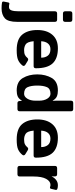

<svg xmlns="http://www.w3.org/2000/svg" viewBox="682 -1498 966 2481"><g transform="rotate(90 1165.5 -258.0)"><path d="M-39.6 199.7Q-58.1 196.3 -53.7 174.3L-43 120.6Q-38.6 98.1 -18.1 106Q-9.3 109.4 17.1 109.4Q47.9 109.4 59.6 77.1Q71.3 44.9 71.3 -12.7V-483.4Q71.3 -512.7 100.6 -512.7H178.7Q208 -512.7 208 -483.4V2Q208 123 160.6 164.1Q113.3 205.1 34.2 205.1Q-9.8 205.1 -39.6 199.7ZM100.6 -587.9Q71.3 -587.9 71.3 -617.2V-679.7Q71.3 -709 100.6 -709H178.7Q208 -709 208 -679.7V-617.2Q208 -587.9 178.7 -587.9Z M313.5 -256.3Q313.5 -379.9 375.2 -451.2Q437 -522.5 549.8 -522.5Q680.7 -522.5 744.1 -455.1Q807.6 -387.7 807.6 -238.3Q807.6 -209 780.3 -209H458Q465.8 -127.9 498 -106.9Q530.3 -85.9 572.8 -85.9Q613.3 -85.9 634.8 -96.7Q656.2 -107.4 670.9 -126Q687.5 -147.5 711.9 -132.8L760.7 -103Q789.6 -85.4 769 -61Q739.3 -25.4 699.2 -7.8Q659.2 9.8 572.8 9.8Q432.6 9.8 373 -61.5Q313.5 -132.8 313.5 -256.3ZM458.5 -306.6H670.9Q670.9 -359.4 644.5 -392.8Q618.2 -426.3 560.5 -426.3Q514.6 -426.3 487.8 -394.3Q460.9 -362.3 458.5 -306.6Z M886.7 -256.3Q886.7 -363.8 933.3 -443.1Q980 -522.5 1094.7 -522.5Q1138.7 -522.5 1169.9 -509.8Q1201.2 -497.1 1226.6 -455.1H1228.5Q1226.6 -474.6 1226.6 -494.1V-691.4Q1226.6 -720.7 1255.9 -720.7H1334Q1363.3 -720.7 1363.3 -691.4V-29.3Q1363.3 0 1334 0H1256.8Q1232.4 0 1230.5 -29.3L1228.5 -57.6H1226.6Q1201.2 -15.6 1169.9 -2.9Q1138.7 9.8 1094.7 9.8Q980 9.8 933.3 -69.6Q886.7 -148.9 886.7 -256.3ZM1031.2 -256.3Q1031.2 -178.2 1051.5 -132.1Q1071.8 -85.9 1137.7 -85.9Q1174.3 -85.9 1200.4 -127.2Q1226.6 -168.5 1226.6 -234.4V-278.3Q1226.6 -344.2 1200.4 -385.5Q1174.3 -426.8 1137.7 -426.8Q1071.8 -426.8 1051.5 -380.6Q1031.2 -334.5 1031.2 -256.3Z M1468.8 -256.3Q1468.8 -379.9 1530.5 -451.2Q1592.3 -522.5 1705.1 -522.5Q1835.9 -522.5 1899.4 -455.1Q1962.9 -387.7 1962.9 -238.3Q1962.9 -209 1935.5 -209H1613.3Q1621.1 -127.9 1653.3 -106.9Q1685.5 -85.9 1728 -85.9Q1768.6 -85.9 1790 -96.7Q1811.5 -107.4 1826.2 -126Q1842.8 -147.5 1867.2 -132.8L1916 -103Q1944.8 -85.4 1924.3 -61Q1894.5 -25.4 1854.5 -7.8Q1814.5 9.8 1728 9.8Q1587.9 9.8 1528.3 -61.5Q1468.8 -132.8 1468.8 -256.3ZM1613.8 -306.6H1826.2Q1826.2 -359.4 1799.8 -392.8Q1773.4 -426.3 1715.8 -426.3Q1669.9 -426.3 1643.1 -394.3Q1616.2 -362.3 1613.8 -306.6Z M2098.6 0Q2069.3 0 2069.3 -29.3V-483.4Q2069.3 -512.7 2098.6 -512.7H2175.8Q2205.1 -512.7 2205.1 -483.4V-443.4H2207Q2219.7 -474.6 2249.5 -498.5Q2279.3 -522.5 2319.8 -522.5Q2347.7 -522.5 2365.7 -515.6Q2382.8 -509.3 2378.9 -492.2L2365.2 -434.1Q2360.8 -414.6 2338.9 -422.4Q2326.2 -426.8 2314.5 -426.8Q2267.6 -426.8 2236.8 -370.6Q2206.1 -314.5 2206.1 -207V-29.3Q2206.1 0 2176.8 0Z"/></g></svg>

Font: Istok
Style: Bold
Weight: 700
Designer: Andrey V. Panov
Foundry: Andrey V. Panov
Version: Version 1.0.1